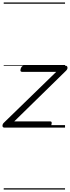

<svg xmlns="http://www.w3.org/2000/svg" viewBox="-30 -1030 565 1550"><path d="M8 0Q-10 0 -10 -14Q-10 -28 0 -38L424 -450H148Q139 -450 136 -456Q133 -462 137 -475Q141 -487 147.5 -493.5Q154 -500 163 -500H497Q508 -500 512 -493.5Q516 -487 514.5 -478Q513 -469 504 -460L85 -50H375Q384 -50 386.5 -44Q389 -38 385 -23Q382 -12 375.5 -6Q369 0 359 0ZM0 490H495V500H0ZM0 -20H495V0H0ZM0 -505H495V-500H0ZM0 -1010H495V-1000H0Z"/></svg>

Font: Playwrite BE VLG Guides
Style: Regular
Weight: 400
Designer: Veronika Burian, José Scaglione
Foundry: TypeTogether
Version: Version 1.003